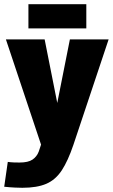

<svg xmlns="http://www.w3.org/2000/svg" viewBox="-28 -687 536 912"><path d="M9 82Q9 82 21.5 83.5Q34 85 65 85Q106 85 126.5 71Q147 57 156 33L167 0L0 -500H184L244 -198L304 -500H488L321 0Q295 77 265.5 122Q236 167 192 186Q148 205 78 205Q65 205 43 204Q21 203 -8 200ZM107 -667H382V-552H107Z"/></svg>

Font: Epunda Sans Black
Style: Regular
Weight: 900
Designer: Simon Atzbach
Foundry: typofactur
Version: Version 2.204; ttfautohint (v1.8.4.7-5d5b)